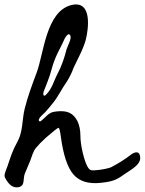

<svg xmlns="http://www.w3.org/2000/svg" viewBox="-70 -801 636 843"><path d="M502.5 -120.2C481.3 -103.2 452.7 -85.3 417.5 -66.5C404 -61.7 386.7 -57.8 365.5 -55.1C347.7 -52.7 335.9 -52.4 330.1 -53.9C324.2 -55.4 319 -60.5 314.4 -69C306.6 -83 299.4 -104.1 292.8 -132.4C286.2 -160.6 283 -185.3 283 -206.2C283 -229.4 278.7 -250.4 270.2 -269C260.9 -286.8 249.3 -299 235.3 -305.6C221.4 -312.2 203.1 -314.3 180.7 -312C176 -311.2 172 -310.7 168.5 -310.3C143.1 -307.4 129.9 -284.5 109.5 -269.7C108.5 -268.9 107.3 -268.2 106 -268C102.2 -267.4 99.5 -272.3 100.5 -276C103.8 -287.9 120.6 -299.7 128.6 -308.6C141.2 -322.5 153.2 -336.7 164.7 -351.4C186.4 -378.9 201.7 -412.4 222.5 -441C235.7 -462 245.8 -482.5 252.7 -502.6C257.4 -512.7 266.1 -530.7 278.9 -556.7C291.7 -582.7 300.8 -605.3 306.2 -624.7C318.9 -673.8 336.3 -802.1 242.8 -778.6C131.7 -750.6 122 -564.2 91 -482.1C71.7 -430.9 51.3 -376.1 38.2 -322.9C26.3 -274.5 31.6 -223.4 6.1 -177.9C-15.2 -139.9 -23.9 -110.5 -37.3 -70.8C-38.4 -67.3 -39.8 -64 -41.3 -60.9C-47.5 -45.4 -50.5 -34.7 -50 -28.9C-49.7 -23.1 -45.2 -14.4 -36.7 -2.7C-23.5 15.9 -8 23.8 9.8 21.1C42.4 16.1 29.6 -16.6 39.2 -39.3C43.2 -48.8 47.2 -58.4 51.2 -67.9C54.9 -76.6 58.5 -85.3 62.2 -93.9C69.7 -111.9 75.5 -139.3 89.4 -153.2C97.6 -163.7 111.3 -177.8 130.7 -195.7C164.8 -225.1 183.4 -239.8 186.5 -239.8C190.4 -239.8 193.9 -227.1 197 -201.5C207.8 -120.9 226.2 -65.5 252.2 -35.3C278.1 -5 317.8 7.4 371.3 1.9C389 0.1 406.5 -2.3 423.6 -7.4C441.7 -12.8 456.4 -21.9 471.7 -32.9C474.8 -35.2 479.2 -37.8 483.2 -40.8C484.5 -41.7 485.9 -42.4 487.3 -43.3C507.2 -57.1 545.9 -78.3 545.6 -107C545.4 -138.1 525.4 -137.9 502.5 -120.2ZM198.6 -598.8C201.3 -604.2 203.9 -609.5 206.4 -615C210.8 -624.9 215.3 -636.1 222.6 -644.4C228 -650.6 232.4 -652.1 235.9 -649C249.7 -636.8 225.7 -597.9 222 -583.7C212.9 -548 201 -511.8 183.7 -479.2C165.9 -445.9 160 -412.8 131.6 -384.6C120.4 -373.5 118.1 -389 121.4 -397.8C133.5 -430.4 146.9 -459.8 155.7 -493.7C162.4 -519.5 171.7 -544.8 183.4 -568.8C188.3 -579 193.6 -588.9 198.6 -598.8ZM106.3 -267.7Z"/></svg>

Font: Beth Ellen
Style: Regular
Weight: 400
Version: Version 1.015;Fontself Maker 2.1.2